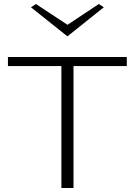

<svg xmlns="http://www.w3.org/2000/svg" viewBox="-20 -947 678 967"><path d="M289.2 0V-614.1H20V-660H618.6V-614.1H350.2V0ZM161 -926.8 319.9 -822.1 477.8 -926.8 502.8 -910.3 321.1 -765.1H317.9L136 -910.3Z"/></svg>

Font: Panamera Thin
Style: Regular
Weight: 100
Designer: Bastien Sozeau
Foundry: NBR — Bastien Sozeau
Version: Version 3.003;gftools[0.9.33]